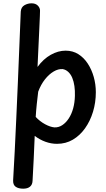

<svg xmlns="http://www.w3.org/2000/svg" viewBox="-20 -852 641 1156"><path d="M120 284Q91 284 74.5 272.5Q58 261 59 234Q64 156 68.5 61Q73 -34 78 -139Q83 -244 87.5 -354Q92 -464 96.5 -572.5Q101 -681 105 -782Q107 -809 127 -820.5Q147 -832 170 -832Q194 -832 207.5 -818.5Q221 -805 221 -788Q221 -782 220 -754Q219 -726 217 -685.5Q215 -645 213 -600.5Q211 -556 209 -515.5Q207 -475 206 -449Q241 -497 285.5 -522Q330 -547 375 -547Q418 -547 451.5 -526Q485 -505 508.5 -469Q532 -433 544.5 -388.5Q557 -344 557 -297Q557 -235 540 -179Q523 -123 492 -79.5Q461 -36 418.5 -11Q376 14 323 14Q288 14 253.5 1.5Q219 -11 189 -34Q186 38 183 103.5Q180 169 176 237Q175 260 160.5 272Q146 284 120 284ZM308 -85Q333 -84 355 -98.5Q377 -113 394 -139Q411 -165 420.5 -199.5Q430 -234 431 -275Q432 -306 428 -334Q424 -362 415 -383.5Q406 -405 391 -419Q376 -433 357 -436Q331 -438 303 -421.5Q275 -405 250.5 -374Q226 -343 210 -300Q206 -269 201.5 -226Q197 -183 195 -148Q220 -121 251.5 -104Q283 -87 308 -85Z"/></svg>

Font: Playpen Sans Medium
Style: Regular
Weight: 500
Designer: Laura Meseguer, Veronika Burian, José Scaglione
Foundry: TypeTogether
Version: Version 1.001